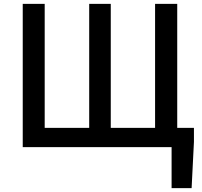

<svg xmlns="http://www.w3.org/2000/svg" viewBox="-20 -757 1041 988"><path d="M97 0H863V211H966L978 -27V-99H892V-737H778V-99H550V-737H439V-99H210V-737H97Z"/></svg>

Font: ChiuKong Gothic CL Medium
Style: Regular
Weight: 500
Designer: Ryoko NISHIZUKA 西塚涼子 (kana, bopomofo & ideographs); Paul D. Hunt (Latin, Greek & Cyrillic); Sandoll Communications 산돌커뮤니
Foundry: Adobe
Version: Version 1.300